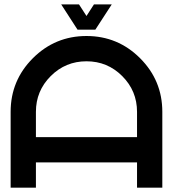

<svg xmlns="http://www.w3.org/2000/svg" viewBox="-20 -870 802 890"><path d="M29.3 -351.6Q29.3 -497.1 132.3 -600.1Q235.4 -703.1 380.9 -703.1Q526.4 -703.1 629.4 -600.1Q732.4 -497.1 732.4 -351.6V0H615.2V-117.2H146.5V0H29.3ZM498 -849.6 421.9 -732.4H339.4L263.7 -849.6H346.2L380.9 -795.9L415.5 -849.6ZM615.2 -234.4V-351.6Q615.2 -448.7 546.6 -517.3Q478 -585.9 380.9 -585.9Q283.7 -585.9 215.1 -517.3Q146.5 -448.7 146.5 -351.6V-234.4Z"/></svg>

Font: Gerhaus
Style: Regular
Weight: 400
Designer: GGBotNet
Foundry: GGBotNet
Version: 1.01